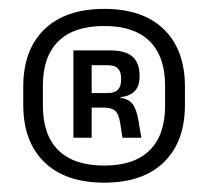

<svg xmlns="http://www.w3.org/2000/svg" viewBox="-20 -668 456 421"><path d="M208.5 -267.5Q123.5 -267.5 77.2 -312.5Q31 -357.5 31 -438V-478Q31 -558.5 77.2 -603.5Q123.5 -648.5 208.5 -648.5Q293.5 -648.5 339.5 -603.5Q385.5 -558.5 385.5 -478V-438Q385.5 -357.5 339.5 -312.5Q293.5 -267.5 208.5 -267.5ZM208.5 -305Q274.5 -305 308.2 -338.5Q342 -372 342 -436.5V-480Q342 -544 308.2 -577.5Q274.5 -611 208.5 -611Q142 -611 108 -577.5Q74 -544 74 -480V-436.5Q74 -372 108 -338.5Q142 -305 208.5 -305ZM248.5 -366 243.5 -398.5Q240.5 -417.5 232.8 -424.8Q225 -432 208.5 -432H168V-464H215.5Q231.5 -464 238.5 -471.2Q245.5 -478.5 245.5 -492.5V-497Q245.5 -510 238.8 -517.5Q232 -525 216 -525H167.5V-557.5H221.5Q255 -557.5 270.5 -543.8Q286 -530 286 -502.5V-499Q286 -480 276 -468.8Q266 -457.5 244.5 -455V-450L237 -454.5Q261 -452.5 270.2 -440.5Q279.5 -428.5 283.5 -404L290 -366ZM141 -366V-557.5H181V-453V-439.5V-366Z"/></svg>

Font: Anek Bangla Medium
Style: Regular
Weight: 500
Designer: Sulekha Rajkumar (Bangla), Yesha Goshar (Latin)
Foundry: Ek Type
Version: Version 1.003